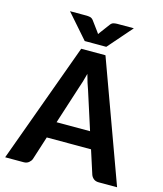

<svg xmlns="http://www.w3.org/2000/svg" viewBox="-121 -911 847 1000"><g transform="rotate(15 303.0 -411.0)"><path d="M2 0ZM605.5 0H506.8Q489.7 0 479.5 -8.1Q469.2 -16.1 464.4 -28.3L423.3 -155.8H184.6L144 -28.8Q140.1 -18.1 129.2 -9Q118.2 0 102.1 0H2L238.3 -648.4H369.1ZM213.4 -245.6H394L328.1 -450.7Q322.3 -465.8 315.9 -486.1Q309.6 -506.3 303.2 -530.3Q297.4 -506.3 291 -485.8Q284.7 -465.3 279.3 -450.2ZM361.8 -691.9H245.6L131.3 -822.3H221.2Q228.5 -822.3 239 -820.3Q249.5 -818.4 257.8 -807.6L295.9 -755.9Q297.9 -752.9 299.8 -750.2Q301.8 -747.6 303.2 -745.1L311 -755.9L349.1 -807.1Q357.4 -818.4 367.9 -820.3Q378.4 -822.3 385.7 -822.3H475.6Z"/></g></svg>

Font: Carlito
Style: Bold
Weight: 700
Designer: Lukasz Dziedzic
Foundry: tyPoland Lukasz Dziedzic
Version: Version 1.104